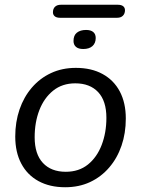

<svg xmlns="http://www.w3.org/2000/svg" viewBox="-20 -782 596 811"><path d="M255.3 8.9Q190.2 8.9 142.7 -17Q95.2 -42.9 69.8 -91.1Q44.4 -139.2 44.4 -205.2Q44.4 -266.9 62.5 -319.7Q80.6 -372.4 114.6 -412Q148.7 -451.6 195.6 -473.4Q242.5 -495.3 300.5 -495.3Q366.2 -495.3 413.4 -469.3Q460.7 -443.4 486.1 -395.5Q511.4 -347.6 511.4 -281.2Q511.4 -219.4 493.3 -166.7Q475.3 -114 441.2 -74.4Q407.2 -34.8 360.3 -12.9Q313.4 8.9 255.3 8.9ZM257.8 -56.4Q313.3 -56.4 351.5 -87.1Q389.6 -117.9 409.5 -169.8Q429.4 -221.7 429.4 -284.1Q429.4 -355.8 394.6 -392.9Q359.7 -430 298 -430Q243 -430 204.6 -399.2Q166.3 -368.4 146.3 -317Q126.4 -265.7 126.4 -202.2Q126.4 -131 161.3 -93.7Q196.1 -56.4 257.8 -56.4ZM474.6 -706.9H233.5Q218.8 -706.9 211.2 -713.3Q203.6 -719.7 203.6 -730Q203.6 -745.2 212.4 -753.5Q221.3 -761.9 236.9 -761.9H477.5Q492.7 -761.9 500.3 -755.7Q507.9 -749.6 507.9 -738.8Q507.9 -724.6 499.3 -715.8Q490.7 -706.9 474.6 -706.9ZM331.7 -575Q311.1 -575 300.8 -584.1Q290.5 -593.2 290.5 -609Q290.5 -632.8 304.9 -644.1Q319.4 -655.5 343.5 -655.5Q363.2 -655.5 373.7 -646.9Q384.3 -638.2 384.3 -621.5Q384.3 -599.7 370.5 -587.3Q356.7 -575 331.7 -575Z"/></svg>

Font: Nunito Variable Extra Light
Style: Italic
Weight: 200
Italic angle: -9°
Designer: Vernon Adams
Foundry: Vernon Adams
Version: Version 3.602